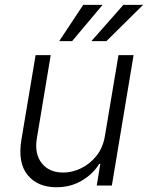

<svg xmlns="http://www.w3.org/2000/svg" viewBox="-20 -776 618 803"><path d="M419 -208.5 475.5 -545.5H538.7L447.8 0H384.6L399.5 -90.6H394.9Q369.3 -48.7 322.6 -20.8Q275.9 7.1 215.9 7.1Q137.4 7.1 95.5 -44Q53.6 -95.2 69.6 -192.1L128.9 -545.5H192.1L133.9 -196Q123.9 -132.1 154.8 -93.2Q185.7 -54.3 244.7 -54.3Q281.6 -54.3 318.7 -72.1Q355.8 -89.8 383.3 -124.1Q410.9 -158.4 419 -208.5ZM362.2 -604 496.1 -755.7H578.5L425.1 -604ZM227.6 -604 328.1 -755.7H409.1L281.6 -604Z"/></svg>

Font: Inter Light  BETA
Style: Italic
Weight: 300
Italic angle: 9.39999°
Designer: Rasmus Andersson
Foundry: rsms
Version: Version 3.011;git-f93a4a705